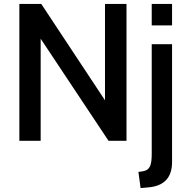

<svg xmlns="http://www.w3.org/2000/svg" viewBox="-20 -720 960 982"><path d="M79 -700H191L517 -207V-700H627V0H535L188 -522V0H79ZM756 -700H860V-590H756ZM688 159Q716 157 730 149.5Q744 142 750 123Q756 104 756 67V-494H860V109Q860 231 732 239L699 242Z"/></svg>

Font: Cabin Medium
Style: Regular
Weight: 500
Designer: Pablo Impallari
Foundry: Pablo Impallari. http://www.impallari.com Igino Marini. http://www.ikern.com
Version: Version 2.200